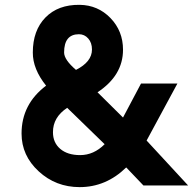

<svg xmlns="http://www.w3.org/2000/svg" viewBox="-20 -765 795 791"><path d="M308.1 5.9Q210 5.9 139.4 -59.1Q68.8 -124 68.8 -214.8Q68.8 -335.9 169.9 -412.1Q114.7 -481 115.2 -548.8Q115.2 -639.6 167.2 -692.9Q219.2 -746.1 308.1 -745.1Q383.3 -744.1 435.1 -690.7Q486.8 -637.2 486.8 -560.1Q486.8 -454.1 381.8 -384.8L486.8 -280.8L561 -420.9H710.9L584 -186L754.9 -1H570.8L500 -75.2Q417 5.9 308.1 5.9ZM293 -477.1Q358.9 -510.3 358.9 -561Q358.9 -588.9 343.5 -606.4Q328.1 -624 305.2 -624Q244.1 -624 244.1 -548.8Q244.1 -519 293 -477.1ZM310.1 -126Q366.2 -126 411.1 -170.9L256.8 -320.8Q197.8 -281.7 198.2 -220.2Q198.2 -177.2 228.3 -151.6Q258.3 -126 310.1 -126Z"/></svg>

Font: Oakes Grotesk
Style: Bold Italic
Weight: 700
Designer: Samuel Oakes
Foundry: Samuel Oakes
Version: Version 1.0 | wf-rip DC20170320